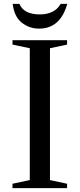

<svg xmlns="http://www.w3.org/2000/svg" viewBox="-20 -979 414 999"><path d="M135 -42V-728L45 -747V-770H329V-747L240 -728V-42L329 -23V0H45V-23ZM46 -959H81Q104 -904 187 -904Q264 -904 296 -959H330Q294 -830 183 -830Q133 -830 93.5 -861Q54 -892 46 -959Z"/></svg>

Font: Libre Caslon Text
Style: Regular
Weight: 400
Designer: Pablo Impallari, Rodrigo Fuenzalida
Foundry: Pablo Impallari, Rodrigo Fuenzalida
Version: Version 1.002